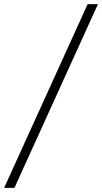

<svg xmlns="http://www.w3.org/2000/svg" viewBox="-89 -760 495 931"><path d="M-69 151 336 -740H386L-19 151Z"/></svg>

Font: IBM Plex Sans Condensed Light
Style: Italic
Weight: 300
Width: 3
Italic angle: -11°
Designer: Mike Abbink, Paul van der Laan, Pieter van Rosmalen
Foundry: Bold Monday
Version: Version 1.3